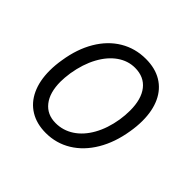

<svg xmlns="http://www.w3.org/2000/svg" viewBox="-140 -718 880 880"><g transform="rotate(45 300.0 -277.5)"><path d="M67 -210Q67 -246 73.5 -283.5Q86.5 -368 123.5 -430.5Q160.5 -493 216.5 -526.5Q272.5 -560 341.5 -560Q401.5 -560 444 -534.5Q486.5 -509 508.8 -461.2Q531 -413.5 531 -348Q531 -312 524.5 -274.5Q511 -190 473.5 -126.8Q436 -63.5 380 -29.2Q324 5 256.5 5Q197.5 5 154.8 -21Q112 -47 89.5 -95.5Q67 -144 67 -210ZM452.5 -278.5Q457.5 -310.5 457.5 -341Q457.5 -415 425.5 -455.5Q393.5 -496 335 -496Q289.5 -496 250 -468.5Q210.5 -441 182.5 -389.5Q154.5 -338 143 -268.5Q138 -233.5 138 -210Q138 -138.5 169.5 -98.8Q201 -59 256.5 -59Q304.5 -59 345 -85.5Q385.5 -112 413.5 -161.8Q441.5 -211.5 452.5 -278.5Z"/></g></svg>

Font: JuliaMono Light
Style: Italic
Weight: 300
Italic angle: -9°
Monospace: yes
Designer: cormullion
Foundry: corm
Version: Version 0.054; ttfautohint (v1.8.4)